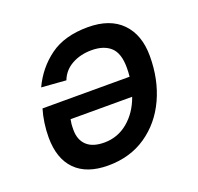

<svg xmlns="http://www.w3.org/2000/svg" viewBox="-103 -655 805 779"><g transform="rotate(-20 300.0 -266.0)"><path d="M351 -544Q446 -544 497 -492Q548 -440 548 -348Q548 -247 510.5 -165.5Q473 -84 403 -36Q333 12 238 12Q146 12 97.5 -37Q49 -86 49 -178Q49 -209 53.5 -240Q58 -271 66 -297H442Q444 -316 444 -336Q444 -398 415 -424.5Q386 -451 333 -451Q285 -451 248 -430.5Q211 -410 196 -371L90 -379Q124 -452 187 -498Q250 -544 351 -544ZM255 -81Q313 -81 357.5 -118Q402 -155 424 -217H158Q156 -208 155 -198Q154 -188 154 -172Q154 -129 179.5 -105Q205 -81 255 -81Z"/></g></svg>

Font: Geist Mono Medium
Style: Italic
Weight: 500
Italic angle: -12°
Monospace: yes
Designer: Basement.studio, Andrés Briganti, Mateo Zaragoza
Foundry: Basement.studio, Vercel, Andrés Briganti, Guido Ferreyra, Mateo Zaragoza
Version: Version 1.500; ttfautohint (v1.8.4.7-5d5b)